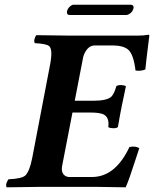

<svg xmlns="http://www.w3.org/2000/svg" viewBox="-20 -797 657 819"><path d="M377 -367.2Q437.5 -367.2 455.6 -385.3Q468.3 -399.4 476.1 -429.2Q485.4 -437 508.8 -432.6Q514.6 -431.2 517.1 -429.2Q514.2 -416.5 499 -342.8Q493.2 -314.9 482.9 -254.9Q473.6 -247.1 450.2 -251.5Q444.3 -252.9 441.9 -254.9Q447.8 -299.8 417 -311Q398.9 -316.9 367.2 -316.9H289.1L245.1 -89.8Q238.8 -56.6 261.7 -44.9Q268.6 -42 274.9 -42H372.1Q465.8 -42 524.4 -154.3Q528.8 -162.6 532.2 -169.9Q557.6 -175.3 574.2 -165Q567.9 -147.5 555.7 -108.9Q530.8 -30.8 516.1 2Q515.1 2 383.8 0H158.2Q157.2 0 8.8 2Q2 -6.3 11.7 -25.4Q14.2 -29.8 16.1 -32.2Q71.8 -34.7 87.4 -47.9Q106 -65.4 117.2 -122.1L193.8 -522Q206.1 -586.4 189.5 -600.6Q176.3 -610.8 128.9 -612.8Q122.1 -621.1 130.9 -640.6Q133.3 -645 134.8 -647Q282.7 -645 283.2 -645H565.9Q592.3 -645 613.8 -648.9Q616.2 -647.5 617.2 -646Q617.2 -642.6 611.8 -603Q602.1 -525.4 600.1 -501Q582 -492.7 558.1 -496.1Q549.8 -566.9 525.4 -586.4Q504.4 -602.5 465.8 -603H383.8Q356.9 -603 340.8 -569.8Q336.9 -561.5 335 -554.2L298.8 -367.2ZM519.5 -732.9H275.4Q263.7 -734.4 265.6 -748Q269 -764.6 285.2 -774.4Q289.6 -776.9 293.5 -776.9H538.6Q551.3 -775.4 549.8 -763.2Q546.4 -745.1 528.8 -735.8Q523.4 -733.4 519.5 -732.9Z"/></svg>

Font: Linux Libertine Capitals O
Style: Bold Italic Samll Caps
Weight: 400
Italic angle: -12°
Designer: Philipp H. Poll
Foundry: Philipp H. Poll
Version: Version 5.0.4